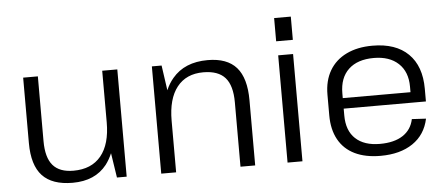

<svg xmlns="http://www.w3.org/2000/svg" viewBox="-50 -842 2246 963"><g transform="rotate(-5 1073.5 -360.5)"><path d="M152 -214Q152 -131 185.5 -92Q219 -53 289 -53Q380 -53 428 -111.5Q476 -170 476 -280V-540H552V0H503L484 -124Q471 -93 452 -68Q393 7 280 7Q177 7 127.5 -46Q78 -99 78 -211V-540H152Z M1125 -324Q1125 -409 1090 -448.5Q1055 -488 980 -488Q894 -488 847.5 -429Q801 -370 801 -260V0H726V-540H775L793 -414Q807 -447 829 -473Q891 -547 1007 -547Q1105 -547 1152 -493.5Q1199 -440 1199 -328V0H1125Z M1437 -540V0H1362V-540ZM1442 -728V-611H1358V-728Z M1830 7Q1754 7 1700.5 -19Q1647 -45 1619 -95.5Q1591 -146 1591 -218V-322Q1591 -392 1620.5 -442.5Q1650 -493 1705.5 -520Q1761 -547 1837 -547Q1954 -547 2017 -485Q2080 -423 2080 -309V-245H1666V-211Q1666 -134 1709.5 -93.5Q1753 -53 1832 -53Q1904 -53 1947.5 -81.5Q1991 -110 2002 -163L2073 -159Q2056 -79 1992.5 -36Q1929 7 1830 7ZM1666 -298H2007V-326Q2007 -401 1962 -443Q1917 -485 1838 -485Q1756 -485 1711 -442.5Q1666 -400 1666 -322Z"/></g></svg>

Font: Pathway Extreme 8pt Thin 12pt Light
Style: Regular
Weight: 300
Version: Version 1.001;gftools[0.9.26]